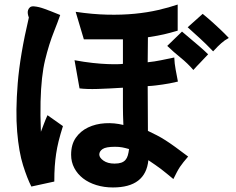

<svg xmlns="http://www.w3.org/2000/svg" viewBox="-20 -744 1040 845"><path d="M806 -624 872 -683Q878 -678 889.5 -668.5Q901 -659 916.5 -645Q932 -631 950 -614Q968 -597 987 -577Q976 -571 969 -566Q962 -561 954.5 -554.5Q947 -548 938.5 -539.5Q930 -531 918 -518Q901 -536 886.5 -550Q872 -564 859 -576Q846 -588 833 -599.5Q820 -611 806 -624ZM781 -605Q830 -564 856 -541.5Q882 -519 896 -505Q884 -493 876 -484Q868 -475 860.5 -467.5Q853 -460 846.5 -453Q840 -446 831 -436Q805 -466 774.5 -490.5Q744 -515 716 -542ZM521 -463V-571H349L313 -692Q387 -681 452 -679.5Q517 -678 573 -683.5Q629 -689 676.5 -700Q724 -711 762 -724V-609Q741 -603 728 -599.5Q715 -596 702 -593Q689 -590 673 -587Q657 -584 631 -580L630 -470Q660 -473 689 -479Q718 -485 747 -491Q748 -464 753 -438Q758 -412 763 -385Q742 -380 726 -377Q710 -374 695.5 -372Q681 -370 665.5 -368Q650 -366 630 -365L631 -168Q652 -158 670.5 -148.5Q689 -139 708.5 -126.5Q728 -114 751.5 -97Q775 -80 808 -55Q796 -41 787.5 -30.5Q779 -20 772 -9.5Q765 1 758.5 13.5Q752 26 743 44Q727 31 714.5 20.5Q702 10 690 1Q678 -8 664.5 -17.5Q651 -27 633 -39Q621 81 477 81Q438 81 404 70.5Q370 60 345.5 41Q321 22 307 -4.5Q293 -31 293 -63Q293 -108 313.5 -137.5Q334 -167 367.5 -183Q401 -199 442 -201.5Q483 -204 523 -194Q522 -219 521.5 -237.5Q521 -256 521 -273.5Q521 -291 521 -310.5Q521 -330 521 -358Q458 -354 410 -352.5Q362 -351 330 -355L308 -479Q351 -471 388 -467Q425 -463 453 -462Q481 -461 498.5 -461.5Q516 -462 521 -463ZM484 -24Q502 -24 513.5 -28Q525 -32 532 -40Q539 -48 542.5 -60Q546 -72 548 -88Q531 -93 517.5 -95.5Q504 -98 486 -98Q446 -98 431.5 -88Q417 -78 417 -64Q417 -50 435.5 -37Q454 -24 484 -24ZM160 -164Q167 -182 173.5 -199.5Q180 -217 189 -237L257 -189Q245 -151 238 -122.5Q231 -94 227 -67Q223 -40 221 -11.5Q219 17 219 55L118 77Q100 42 81.5 -16.5Q63 -75 55.5 -164.5Q48 -254 58 -377.5Q68 -501 107 -667Q104 -674 102.5 -683Q101 -692 103.5 -699.5Q106 -707 112 -712Q118 -717 130 -716Q141 -715 151.5 -712.5Q162 -710 174.5 -705.5Q187 -701 204 -694.5Q221 -688 245 -678Q232 -641 219.5 -610Q207 -579 197 -547Q187 -515 178.5 -480Q170 -445 165 -400Q160 -355 158.5 -297.5Q157 -240 160 -164Z"/></svg>

Font: D2Coding
Style: Bold
Weight: 700
Monospace: yes
Designer: Yong-Rak Park; Jeong-Hwan Yoon; Sang-Min Lee;
Foundry: NHN Corporation
Version: Version 1.3.2; Build 20180524